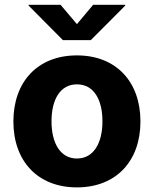

<svg xmlns="http://www.w3.org/2000/svg" viewBox="-20 -789 656 819"><path d="M308.1 10.3C476.1 10.3 579.1 -102.5 579.1 -271C579.1 -439.5 476.1 -552.7 308.1 -552.7C140.1 -552.7 37.1 -439.5 37.1 -271C37.1 -102.5 140.1 10.3 308.1 10.3ZM308.1 -112.8C237.3 -112.8 199.7 -178.7 199.7 -271.5C199.7 -365.2 237.3 -429.2 308.1 -429.2C379.4 -429.2 417 -365.2 417 -271.5C417 -178.7 379.4 -112.8 308.1 -112.8ZM238.3 -768.6H102.1V-765.1L248.5 -617.7H367.2L514.2 -765.1V-768.6H377.4L308.1 -686Z"/></svg>

Font: Raveo
Style: Bold
Weight: 700
Designer: Jakub Foglar, Rasmus Andersson (Inter)
Foundry: Jakubfoglar.com
Version: Version 1.100;Glyphs 3.2.3 (3260)